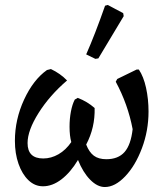

<svg xmlns="http://www.w3.org/2000/svg" viewBox="-20 -743 661 773"><path d="M578 -294Q578 -217 551.5 -146.5Q525 -76 484 -33Q443 10 402 10Q372 10 343 -19.5Q314 -49 294 -99Q264 -49 227.5 -21Q191 7 153 7Q120 7 94.5 -17.5Q69 -42 54.5 -83.5Q40 -125 40 -176Q40 -262 77 -342Q114 -422 169 -461L185 -465Q223 -447 250 -419Q180 -359 135.5 -288.5Q91 -218 91 -167Q91 -105 154 -105Q186 -105 215.5 -122Q245 -139 267 -171Q260 -196 260 -233Q260 -265 265.5 -294Q271 -323 281 -342L293 -349Q332 -334 361 -308Q363 -229 327 -161Q339 -130 358 -116Q377 -102 408 -102Q456 -102 481.5 -131Q507 -160 514 -223Q495 -323 446 -414L452 -425L530 -463H539Q558 -435 568 -389.5Q578 -344 578 -294ZM376 -508 364 -506 327 -524Q362 -603 403 -720L414 -723L476 -690L478 -678Z"/></svg>

Font: Alegreya Medium
Style: Italic
Weight: 500
Italic angle: -7°
Designer: Juan Pablo del Peral
Foundry: Huerta Tipografica
Version: Version 2.008; ttfautohint (v1.8)